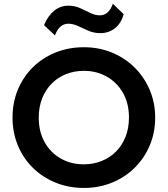

<svg xmlns="http://www.w3.org/2000/svg" viewBox="-20 -960 870 996"><path d="M415 15Q335.5 15 267.8 -12.8Q200 -40.5 150 -90Q100 -139.5 72.5 -206Q45 -272.5 45 -350Q45 -428 72.5 -494.5Q100 -561 150 -610.5Q200 -660 267.8 -687.5Q335.5 -715 415 -715Q494 -715 561.5 -687Q629 -659 679 -609Q729 -559 757 -492.8Q785 -426.5 785 -350Q785 -272.5 757 -206Q729 -139.5 679 -90Q629 -40.5 561.5 -12.8Q494 15 415 15ZM415 -107.5Q464.5 -107.5 507.2 -124.8Q550 -142 581.8 -173.8Q613.5 -205.5 631.2 -250.2Q649 -295 649 -350Q649 -423.5 618 -478Q587 -532.5 534 -562.5Q481 -592.5 415 -592.5Q365 -592.5 322.5 -575.5Q280 -558.5 248.2 -526.5Q216.5 -494.5 198.8 -450Q181 -405.5 181 -350Q181 -276.5 211.8 -222Q242.5 -167.5 295.5 -137.5Q348.5 -107.5 415 -107.5ZM265 -776.5 208.5 -829.5Q228.5 -878 260.8 -904.2Q293 -930.5 335 -930.5Q367.5 -930.5 395.2 -918Q423 -905.5 448 -893Q473 -880.5 498 -880.5Q521 -880.5 538 -895.5Q555 -910.5 565.5 -940.5L621.5 -886.5Q608.5 -838.5 576 -813.2Q543.5 -788 500.5 -788Q468 -788 439.5 -800.2Q411 -812.5 385 -824.8Q359 -837 334.5 -837Q312 -837 294.5 -822.5Q277 -808 265 -776.5Z"/></svg>

Font: Geologica Thin Roman Medium
Style: Regular
Weight: 500
Version: Version 1.010;gftools[0.9.28]